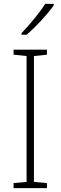

<svg xmlns="http://www.w3.org/2000/svg" viewBox="-20 -1063 312 990"><path d="M257 -1035V-1043H213C184 -997 134 -937 91 -892V-884H117C165 -924 225 -990 257 -1035ZM222 -93V-119L155 -125V-774L222 -781V-807H50V-781L117 -774V-125L50 -119V-93Z"/></svg>

Font: Noto Sans Kannada UI SemiCondensed ExtraLight
Style: Regular
Weight: 200
Width: 4
Designer: Jelle Bosma - Monotype Design Team
Foundry: Monotype Imaging Inc.
Version: Version 2.005